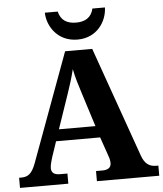

<svg xmlns="http://www.w3.org/2000/svg" viewBox="-61 -984 882 1037"><g transform="rotate(-5 380.0 -465.5)"><path d="M385 -771C491 -771 545 -856 547 -931H479C468 -883 434 -863 385 -863C336 -863 302 -883 291 -931H221C223 -856 278 -771 385 -771ZM5 0H267V-55H227C194 -55 180 -68 180 -92C180 -109 188 -135 193 -151L221 -234H460L494 -136C498 -126 504 -108 504 -91C504 -64 483 -55 457 -55H422V0H760V-55H748C711 -55 686 -72 670 -118L459 -714H312L96 -127C74 -67 51 -55 16 -55H5ZM242 -297 306 -484C321 -528 334 -569 345 -614C354 -568 368 -523 382 -480L440 -297Z"/></g></svg>

Font: Noto Serif Hentaigana Bold
Style: Regular
Weight: 700
Designer: Kazuhiro Yamada
Foundry: nipponia
Version: Version 1.000